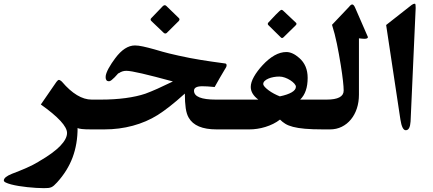

<svg xmlns="http://www.w3.org/2000/svg" viewBox="-92 -753 2285 1013"><path d="M454.1 -70.3H388.2Q326.7 -70.3 317.4 -78.1Q317.4 6.8 291 77.6Q264.6 148.4 209 209.5Q199.7 219.7 192.6 225.8Q185.5 231.9 178.5 234.9Q171.4 237.8 162.4 238.8Q153.3 239.7 139.6 239.7Q121.6 239.7 98.6 238.3Q75.7 236.8 52.2 234.4Q28.8 231.9 6.6 228.3Q-15.6 224.6 -33.2 220Q-50.8 215.3 -61.3 210.2Q-71.8 205.1 -71.8 199.2Q-71.8 181.2 -29.3 164.1Q12.2 148.4 47.9 132.8Q83.5 117.2 113.3 99.1H112.8Q189.5 54.7 225.6 17.1Q261.7 -20.5 261.7 -51.3Q261.7 -103.5 123.5 -201.7L205.6 -320.8Q209.5 -325.7 212.6 -328.6Q215.8 -331.5 219.2 -331.5Q221.7 -331.5 227.1 -328.1Q232.4 -324.7 235.8 -320.8Q274.9 -274.9 314.2 -251.2Q353.5 -227.5 391.6 -227.5H454.1Z M851.6 -657.7Q855 -654.8 855 -650.4Q855 -647 851.1 -642.1L787.6 -579.1Q784.2 -576.2 780.3 -576.2Q776.4 -576.2 772.5 -579.1L706.5 -642.1Q702.6 -646 702.6 -649.9Q702.6 -654.8 708 -659.2L767.6 -721.2Q772.9 -725.6 777.3 -725.6Q781.7 -725.6 786.1 -721.2ZM1218.8 -70.3H1050.3Q939 -70.3 903.8 -131.8Q892.6 -150.4 887.9 -181.9Q883.3 -213.4 883.3 -259.3Q837.4 -217.8 801.8 -190.2Q766.1 -162.6 739.7 -146Q680.2 -108.9 608.6 -89.6Q537.1 -70.3 459 -70.3H426.3V-227.5H440.4Q510.3 -227.5 570.6 -235.6Q630.9 -243.7 675.3 -258.8Q702.1 -268.6 738.8 -284.9Q775.4 -301.3 820.3 -323.2Q717.8 -351.1 657 -365.2Q596.2 -379.4 574.2 -379.4Q551.8 -379.4 533.7 -365.7L532.7 -367.2Q532.2 -366.7 526.4 -359.9Q520.5 -353 512.7 -345Q504.9 -336.9 496.8 -330.6Q488.8 -324.2 482.9 -324.2Q465.3 -324.2 465.3 -346.2Q465.3 -356 469.7 -367.9Q474.1 -379.9 481.2 -392.8Q488.3 -405.8 497.3 -419.4Q506.3 -433.1 515.6 -445.3Q565.9 -513.2 620.1 -513.2Q637.2 -513.2 662.4 -507.8Q687.5 -502.4 722.2 -492.7Q769.5 -478.5 800.8 -470.9Q832 -463.4 850.1 -459.5Q911.1 -445.8 967.8 -436.8Q1024.4 -427.7 1076.2 -420.9Q1090.3 -419.4 1096.9 -418Q1103.5 -416.5 1103.5 -408.7Q1103.5 -404.3 1101.6 -399.7Q1099.6 -395 1095.7 -389.2V-389.6Q1081.5 -365.7 1067.4 -341.6Q1053.2 -317.4 1040.5 -293.9Q1018.6 -296.4 1002.4 -297.1Q986.3 -297.9 975.1 -297.9Q931.6 -297.9 931.6 -274.4Q931.6 -227.5 1046.9 -227.5H1218.8Z M1468.8 -633.8Q1472.2 -631.8 1472.2 -627Q1472.2 -623 1468.3 -619.6L1403.8 -556.2Q1402.3 -554.7 1399.9 -553.5Q1397.5 -552.2 1396 -552.2Q1393.1 -552.2 1389.2 -556.2Q1373.5 -571.8 1357.2 -587.6Q1340.8 -603.5 1325.2 -619.1Q1320.8 -623 1320.8 -626.5Q1320.8 -632.8 1325.2 -635.3Q1332 -642.6 1342.3 -653.6Q1352.5 -664.6 1362.8 -675.3Q1373 -686 1381.6 -693.6Q1390.1 -701.2 1393.1 -701.2Q1397 -701.2 1401.9 -696.8ZM1469.2 -295.4Q1469.2 -302.7 1460.9 -312Q1452.6 -321.3 1439.7 -329.6Q1426.8 -337.9 1411.4 -343.5Q1396 -349.1 1381.3 -349.1Q1366.7 -349.1 1351.8 -346.4Q1336.9 -343.8 1324.7 -338.6Q1312.5 -333.5 1304.7 -326.2Q1296.9 -318.8 1296.9 -310.1Q1296.9 -303.2 1304.9 -294.4Q1313 -285.6 1325.4 -276.4Q1337.9 -267.1 1353.5 -258.8Q1369.1 -250.5 1384.3 -244.6Q1424.8 -252.9 1447 -265.9Q1469.2 -278.8 1469.2 -295.4ZM1645 -70.3H1611.3Q1554.7 -70.3 1516.8 -73.7Q1479 -77.1 1453.9 -83.7Q1428.7 -90.3 1413.3 -99.9Q1397.9 -109.4 1385.3 -122.1Q1369.1 -109.4 1349.4 -99.6Q1329.6 -89.8 1308.3 -83.3Q1287.1 -76.7 1265.4 -73.5Q1243.7 -70.3 1223.6 -70.3H1190.9V-227.5H1271Q1231 -257.3 1231 -294.4Q1231 -317.9 1247.6 -347.7Q1264.2 -377.4 1293.5 -409.2Q1324.7 -442.9 1356.2 -460.7Q1387.7 -478.5 1418.9 -478.5Q1451.2 -478.5 1486.8 -447.3Q1531.2 -408.7 1531.2 -342.3Q1531.2 -265.6 1491.7 -227.5H1645Z M1845.7 -565.4Q1847.2 -561.5 1848.1 -560.1Q1849.1 -558.6 1849.1 -557.1Q1849.1 -548.3 1830.1 -548.3Q1824.7 -548.3 1817.4 -549.1Q1810.1 -549.8 1801.8 -550.8V-253.4Q1801.8 -214.4 1790.8 -180.9Q1779.8 -147.5 1759.5 -122.8Q1739.3 -98.1 1711.2 -84.2Q1683.1 -70.3 1649.4 -70.3H1616.7V-227.5H1630.9Q1721.2 -227.5 1721.2 -274.9Q1721.2 -293.5 1717.5 -326.7Q1713.9 -359.9 1706.1 -408.7Q1696.3 -469.7 1685.5 -522.2Q1674.8 -574.7 1659.7 -622.1L1750 -717.3Q1753.9 -722.7 1758.3 -726.1Q1762.7 -729.5 1766.1 -729.5Q1774.4 -729.5 1781.7 -712.4Z M2074.2 -111.8Q2072.8 -89.8 2066.7 -77.9Q2060.5 -65.9 2048.8 -65.9Q2029.3 -65.9 2020.5 -122.6L1945.3 -621.1L2079.6 -726.6Q2088.9 -733.4 2095.7 -733.4Q2099.6 -733.4 2100.3 -727.8Q2101.1 -722.2 2101.1 -710.9Z"/></svg>

Font: XB Zar
Style: Bold
Weight: 700
Designer: Behnam
Foundry: Irmug
Version: Version 8.005 2009